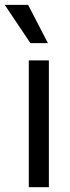

<svg xmlns="http://www.w3.org/2000/svg" viewBox="-53 -783 291 803"><path d="M67.4 -530.3H151.4V0H67.4ZM-33.2 -762.7H64.5L147.5 -602.5H74.2Z"/></svg>

Font: Pretendard GOV
Style: Regular
Weight: 400
Designer: Base glyphs from Inter by Rasmus Andersson; Hangeul glyphs from Noto Sans CJK(Source Han Sans) by Jang Soo-young and Kan
Foundry: Kil Hyung-jin
Version: Version 1.309